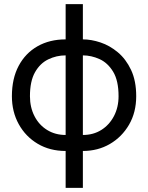

<svg xmlns="http://www.w3.org/2000/svg" viewBox="-20 -724 722 936"><path d="M300 192V12Q223 12 164 -23Q105 -58 71.5 -118.5Q38 -179 38 -255Q38 -341 71 -403Q104 -465 163 -498.5Q222 -532 300 -532V-704H384V-532Q425 -532 470 -517Q515 -502 554.5 -469Q594 -436 619 -383Q644 -330 644 -255Q644 -176 609 -116Q574 -56 515.5 -22Q457 12 384 12V192ZM300 -66V-454Q255 -454 215 -434.5Q175 -415 150.5 -371.5Q126 -328 126 -255Q126 -201 148 -158Q170 -115 209.5 -90.5Q249 -66 300 -66ZM384 -66Q435 -66 474 -90.5Q513 -115 535.5 -158Q558 -201 558 -255Q558 -331 531.5 -374.5Q505 -418 465 -436Q425 -454 384 -454Z"/></svg>

Font: Liter
Style: Regular
Weight: 400
Designer: Anton Skugarov
Foundry: skugi
Version: Version 1.004; ttfautohint (v1.8.4.7-5d5b)